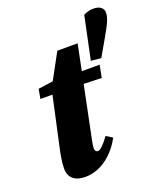

<svg xmlns="http://www.w3.org/2000/svg" viewBox="-143 -852 808 960"><g transform="rotate(-20 261.0 -372.5)"><path d="M74 -170C67 -139 58 -94 58 -59C58 -10 90 16 144 16C236 16 304 -51 342 -121L309 -142C279 -102 261 -84 247 -84C238 -84 232 -91 232 -104C232 -114 234 -125 237 -141L295 -424L390 -421L403 -487H308L336 -625H228L154 -489L75 -478L66 -427H130ZM470 -761C451 -761 437 -758 416 -748L368 -520L422 -515L472 -602C499 -650 522 -687 522 -722C522 -742 506 -761 470 -761Z"/></g></svg>

Font: Source Serif Pro Black
Style: Italic
Weight: 900
Italic angle: -12°
Designer: Frank Grießhammer
Foundry: Adobe Systems Incorporated
Version: Version 3.001;hotconv 1.0.111;makeotfexe 2.5.65597